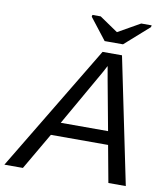

<svg xmlns="http://www.w3.org/2000/svg" viewBox="-143 -953 903 1031"><g transform="rotate(10 309.0 -437.0)"><path d="M613 0H518L481 -201H169L52 0H-49L365 -688H471ZM418 -544 405 -618Q400 -607 387 -584L210 -274H468ZM598 -864 466 -747H366L275 -864L277 -874H322L422 -806H423L543 -874H600Z"/></g></svg>

Font: Libra Sans
Style: Italic
Weight: 400
Italic angle: -12°
Foundry: Context Ltd
Version: Version 1.002